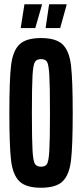

<svg xmlns="http://www.w3.org/2000/svg" viewBox="-20 -875 386 903"><path d="M24 -344Q24 -499 32 -567Q40 -635 71 -665.5Q102 -696 173 -696Q244 -696 275 -665.5Q306 -635 314 -567Q322 -499 322 -344Q322 -189 314 -121Q306 -53 275 -22.5Q244 8 173 8Q102 8 71 -22.5Q40 -53 32 -121Q24 -189 24 -344ZM215 -344Q215 -471 212 -521.5Q209 -572 201 -584.5Q193 -597 173 -597Q153 -597 144.5 -584Q136 -571 133 -520.5Q130 -470 130 -344Q130 -218 133 -167.5Q136 -117 144.5 -104Q153 -91 173 -91Q193 -91 201 -103.5Q209 -116 212 -166.5Q215 -217 215 -344ZM78 -743V-747L95 -855H177V-851L146 -743ZM195 -743V-747L211 -855H293V-851L263 -743Z"/></svg>

Font: Saira Ultra Condensed
Style: Bold
Weight: 700
Width: 1
Designer: Hector Gatti with collaboration of the Omnibus-Type team
Foundry: Omnibus-Type
Version: Version 1.001; ttfautohint (v1.8)